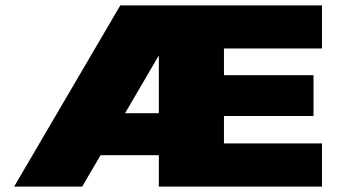

<svg xmlns="http://www.w3.org/2000/svg" viewBox="-20 -695 1268 715"><path d="M32.5 0H286L636 -599V-675H428ZM244.5 -117H616.5V-273.5H292ZM571.5 0H1179V-161H814V-263H1147.5V-415H814V-514.5H1179V-675H571.5Z"/></svg>

Font: Anybody SemiExpanded Black
Style: Regular
Weight: 900
Width: 6
Version: Version 1.113;gftools[0.9.25]